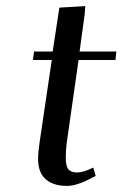

<svg xmlns="http://www.w3.org/2000/svg" viewBox="-20 -608 402 630"><path d="M87.9 -411.1 91.8 -439H152.8L174.8 -583L259.8 -587.9L257.8 -561L241.2 -439H361.8L358.9 -411.1H237.8L199.2 -141.1Q195.8 -115.2 195.8 -89.8Q195.8 -61.5 205.1 -51.8Q214.4 -42 232.9 -42Q252.9 -42 286.1 -58.1L293.9 -30.8Q271.5 -19 259.5 -13.4Q247.6 -7.8 231 -2.9Q214.4 2 199.2 2Q155.3 2 130.1 -19.8Q105 -41.5 105 -86.9Q105 -107.9 109.9 -141.1L149.9 -411.1Z"/></svg>

Font: Dehuti Alt
Style: Bold-Italic
Weight: 700
Version: Version 1.2